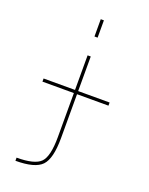

<svg xmlns="http://www.w3.org/2000/svg" viewBox="-175 -839 892 1148"><g transform="rotate(20 271.0 -265.0)"><path d="M61 -280V-300H261V-520H281V-300H481V-280H281V0Q281 130 238 175Q195 220 71 220V200Q186 200 223.5 161.5Q261 123 261 0V-280ZM261 -640V-750H281V-640Z"/></g></svg>

Font: M PLUS 1p Thin
Style: Regular
Weight: 250
Version: Version 1.062